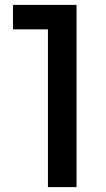

<svg xmlns="http://www.w3.org/2000/svg" viewBox="-20 -765 432 785"><path d="M176 0H293V-745H33V-645H176Z"/></svg>

Font: Mluvka SemiBold
Style: Regular
Weight: 600
Designer: Modified by Jiří Krblich, Original typeface by Gumpita Rahayu
Foundry: Gumpita Rahayu & Jiří Krblich
Version: Version 2.000;Glyphs 3.1.1 (3134)